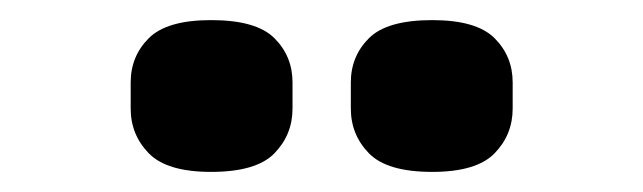

<svg xmlns="http://www.w3.org/2000/svg" viewBox="-20 -762 640 191"><path d="M190 -591Q146 -591 128 -609.5Q110 -628 110 -654V-680Q110 -706 128 -724Q146 -742 190 -742Q235 -742 253 -724Q271 -706 271 -680V-654Q271 -628 253 -609.5Q235 -591 190 -591ZM410 -591Q365 -591 347 -609.5Q329 -628 329 -654V-680Q329 -706 347 -724Q365 -742 410 -742Q454 -742 472 -724Q490 -706 490 -680V-654Q490 -628 472 -609.5Q454 -591 410 -591Z"/></svg>

Font: Lilex
Style: Regular
Weight: 400
Monospace: yes
Designer: Mike Abbink, Paul van der Laan, Pieter van Rosmalen, Mikhael Khrustik
Foundry: Mikhael Khrustik
Version: Version 2.510